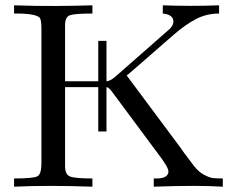

<svg xmlns="http://www.w3.org/2000/svg" viewBox="-20 -704 900 723"><path d="M225 -78Q225 -47 243.5 -39.5Q262 -32 328 -32V-1Q244 -4 170 -4Q96 -4 33 -1V-32Q107 -32 121.5 -40.5Q136 -49 136 -90V-594Q136 -628 130 -637Q113 -654 33 -653V-684Q118 -681 191.5 -681.5Q265 -682 328 -684V-653Q261 -653 243 -646.5Q225 -640 225 -609V-398H350V-550H381V-398Q394 -398 414 -415L619 -595Q633 -609 633 -623Q633 -649 593 -653V-684Q646 -682 699 -682Q752 -682 805 -684V-653Q758 -653 718.5 -632.5Q679 -612 635 -574L479 -438Q461 -422 457 -420L661 -146Q675 -125 688 -109L709 -81Q727 -57 748 -46Q769 -35 781.5 -33.5Q794 -32 819 -32V-1Q771 -4 706 -4Q641 -4 559 -1V-32H570Q609 -32 614 -54V-60Q614 -75 570 -132L403 -357Q389 -376 381 -376V-209H350V-376H225Z"/></svg>

Font: cwTeXMing
Style: Medium
Weight: 500
Version: Version 1.17